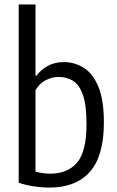

<svg xmlns="http://www.w3.org/2000/svg" viewBox="-20 -828 521 857"><path d="M199.9 9.3Q165.9 9.3 128.8 3.4Q91.7 -2.4 63.5 -12.6V-808H138.5V-490.3H143Q160.5 -515.1 191.8 -533Q223 -550.8 265.4 -550.8Q312.7 -550.8 353.3 -525.7Q393.9 -500.5 418.8 -441.5Q443.7 -382.6 443.7 -280.8Q443.7 -131.6 381.2 -61.1Q318.8 9.4 199.9 9.3ZM204 -52.8Q282 -52.8 324.1 -102.4Q366.2 -151.9 366.2 -273.4Q366.2 -359.7 349.8 -405.2Q333.3 -450.7 305.2 -467.7Q277 -484.6 241.7 -484.6Q211.8 -484.6 183.3 -469.6Q154.7 -454.5 138.5 -425.2V-61.8Q151.1 -58.1 169.4 -55.5Q187.6 -52.8 204 -52.8Z"/></svg>

Font: Encode Sans Condensed Thin
Style: Regular
Weight: 100
Width: 3
Designer: Multiple Designers
Foundry: Impallari Type
Version: Version 3.002